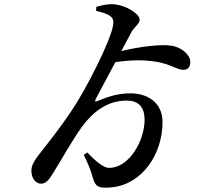

<svg xmlns="http://www.w3.org/2000/svg" viewBox="-20 -822 1040 899"><path d="M838 -495C860 -495 871 -508 871 -532C871 -564 832 -601 782 -608C734 -616 636 -604 548 -583L594 -669C610 -699 634 -710 634 -730C634 -757 572 -795 522 -801C495 -805 465 -800 431 -790L430 -771C492 -757 516 -743 510 -707C501 -634 378 -395 316 -305C266 -229 207 -155 167 -104C137 -67 127 -44 127 -23C127 14 148 38 172 38C195 38 209 21 229 -12C264 -68 320 -168 364 -229C416 -299 483 -351 573 -351C631 -351 657 -318 657 -261C657 -167 588 -36 490 -36C468 -36 433 -61 389 -108L372 -97C392 -56 405 -26 415 11C426 52 443 62 504 55C650 40 741 -105 741 -250C741 -345 667 -385 591 -385C522 -385 475 -364 439 -350C424 -343 423 -347 429 -360L520 -531C594 -542 656 -542 710 -533C777 -523 809 -495 838 -495Z"/></svg>

Font: GenKiMin2 TW SB
Style: Regular
Weight: 600
Version: Version 2.100;PS 2.1;hotconv 16.6.51;makeotf.lib2.5.65220 DE